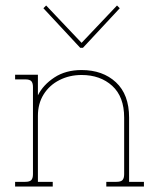

<svg xmlns="http://www.w3.org/2000/svg" viewBox="-20 -679 564 699"><path d="M35 0V-17H72Q88 -17 94 -23.5Q100 -30 100 -45V-362Q100 -377 94 -383.5Q88 -390 72 -390H35V-407H118V-332Q137 -370 178 -397Q219 -424 277 -424Q354 -424 402 -379.5Q450 -335 450 -251V-17H504V0H367V-17H404Q420 -17 426 -23.5Q432 -30 432 -45V-251Q432 -327 388.5 -366.5Q345 -406 277 -406Q233 -406 196.5 -387.5Q160 -369 139 -335.5Q118 -302 118 -257V-17H172V0ZM272 -505 138 -649 148 -659 277 -523 406 -659 416 -649 282 -505Z"/></svg>

Font: Grandiflora One
Style: Regular
Weight: 400
Designer: Haesung Cho
Foundry: JAMO
Version: Version 1.000; ttfautohint (v1.8.4.7-5d5b);gftools[0.9.28]